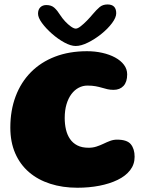

<svg xmlns="http://www.w3.org/2000/svg" viewBox="-20 -828 674 883"><path d="M336 35.4Q267.5 35.4 210.9 17.1Q154.2 -1.1 113.2 -36.4Q72.2 -71.8 49.9 -123.2Q27.5 -174.8 27.5 -241.2Q27.5 -320.2 51.9 -384.9Q76.2 -449.6 122.2 -496.1Q168.2 -542.5 233.3 -567.5Q298.4 -592.5 380.1 -592.5Q417.1 -592.5 450.4 -585Q483.8 -577.5 509.6 -563.5Q535.4 -549.5 550.1 -529.9Q564.9 -510.2 564.9 -485.9Q564.9 -451.2 548.1 -433Q531.2 -414.8 502.5 -414.8Q486.4 -414.8 473.8 -417.8Q461.2 -420.8 448.4 -424.6Q435.6 -428.4 419.8 -431.4Q404 -434.4 382 -434.4Q360.6 -434.4 341.8 -424.4Q322.9 -414.5 308.4 -395.2Q294 -375.9 285.8 -348.3Q277.6 -320.8 277.6 -285.2Q277.6 -257.2 283.3 -232.6Q289 -207.9 301.8 -189.1Q314.5 -170.2 335.5 -159.4Q356.5 -148.5 387.6 -148.5Q407 -148.5 424 -154.1Q441 -159.6 456.4 -167.1Q471.8 -174.6 486.9 -180.2Q502.1 -185.8 518 -185.8Q564.8 -185.8 581.9 -164.3Q599.1 -142.9 599.1 -107Q599.1 -72 578.4 -45.2Q557.6 -18.5 521.1 -0.8Q484.5 17 437.1 26.2Q389.6 35.4 336 35.4ZM328.1 -616.5Q305.5 -616.5 275.9 -632.6Q246.2 -648.8 218.7 -673.1Q191.1 -697.4 173 -722.2Q154.9 -747.1 154.9 -765Q154.9 -784 165.4 -794.4Q176 -804.8 193.1 -804.8Q216.2 -804.8 230.1 -792.2Q243.9 -779.6 257.5 -757.8Q266.4 -743.9 279.6 -729.6Q292.9 -715.4 306.3 -705.9Q319.8 -696.4 328.5 -696.4Q337.4 -696.4 351.2 -707.2Q365.1 -718 380.1 -733.4Q395 -748.8 406.6 -762.8Q423.8 -783.2 438.2 -795.4Q452.8 -807.5 474.4 -807.5Q514.5 -807.5 514.5 -766.9Q514.5 -747.5 495.3 -721.8Q476.1 -696 446.4 -672.1Q416.8 -648.2 384.9 -632.4Q353.1 -616.5 328.1 -616.5Z"/></svg>

Font: Gluten Thin
Style: Regular
Weight: 100
Designer: Tyler Finck
Foundry: Etcetera Type Company
Version: Version 1.300